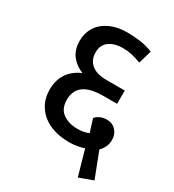

<svg xmlns="http://www.w3.org/2000/svg" viewBox="-180 -745 863 952"><g transform="rotate(30 251.5 -269.0)"><path d="M468 -142Q468 -119 459 -101Q450 -83 437 -70L493 75L414 104L373 -40Q361 -35 338 -30.5Q315 -26 288 -26Q241 -26 202 -38Q163 -50 135 -73Q107 -96 91 -129Q75 -162 75 -204Q75 -259 101 -297.5Q127 -336 175 -356Q133 -373 108 -405.5Q83 -438 83 -489Q83 -521 95 -549Q107 -577 130.5 -597.5Q154 -618 188.5 -630Q223 -642 267 -642Q305 -642 342.5 -637Q380 -632 415 -617L393 -542Q364 -553 339.5 -558.5Q315 -564 288 -564Q240 -564 210 -542.5Q180 -521 180 -478Q180 -451 190.5 -433Q201 -415 217.5 -404.5Q234 -394 254 -390Q274 -386 293 -386H400V-310H324Q246 -310 210 -283Q174 -256 174 -203Q174 -152 207.5 -128Q241 -104 291 -104Q311 -104 326 -107Q341 -110 355 -116L332 -189Q337 -198 355 -207.5Q373 -217 396 -217Q428 -217 448 -195.5Q468 -174 468 -142Z"/></g></svg>

Font: Ek Mukta Medium
Style: Regular
Weight: 500
Designer: Girish Dalvi and Yashodeep Gholap
Foundry: Ek Type
Version: Version 2.538;PS 1.002;hotconv 16.6.51;makeotf.lib2.5.65220;